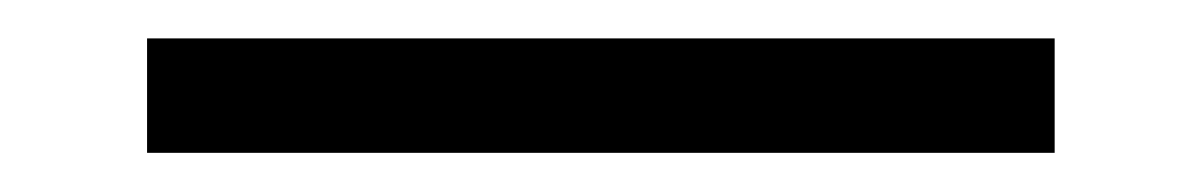

<svg xmlns="http://www.w3.org/2000/svg" viewBox="-20 -396 626 100"><path d="M56.6 -316.4H529.3V-376H56.6Z"/></svg>

Font: Cascadia Mono NF Light
Style: Regular
Weight: 300
Monospace: yes
Designer: Aaron Bell
Foundry: Saja Typeworks
Version: Version 2404.023